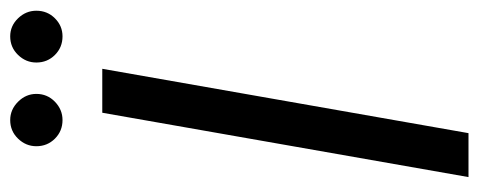

<svg xmlns="http://www.w3.org/2000/svg" viewBox="-294 -622 916 367"><g transform="rotate(-90 163.5 -438.0)"><path d="M9 0 132 -700H216L93 0ZM118 -776Q97 -776 82.5 -790.5Q68 -805 68 -826Q68 -846 82.5 -861Q97 -876 118 -876Q138 -876 153 -861Q168 -846 168 -826Q168 -805 153 -790.5Q138 -776 118 -776ZM278 -776Q257 -776 242.5 -790.5Q228 -805 228 -826Q228 -846 242.5 -861Q257 -876 278 -876Q298 -876 312.5 -861Q327 -846 327 -826Q327 -805 312.5 -790.5Q298 -776 278 -776Z"/></g></svg>

Font: DM Sans 36pt
Style: Italic
Weight: 400
Italic angle: -10°
Designer: Colophon Foundry, Jonny Pinhorn
Foundry: Colophon Foundry
Version: Version 4.004;gftools[0.9.30]